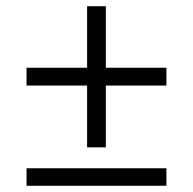

<svg xmlns="http://www.w3.org/2000/svg" viewBox="-20 -595 618 615"><path d="M65 0V-56H513V0ZM65 -321V-378H259V-575H319V-378H513V-321H319V-123H259V-321Z"/></svg>

Font: Oxanium ExtraLight Light
Style: Regular
Weight: 300
Version: Version 2.000